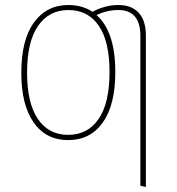

<svg xmlns="http://www.w3.org/2000/svg" viewBox="-20 -549 708 766"><path d="M562 -407V197L540 192V-406Q540 -509 452 -509Q408 -509 365 -489Q440 -423 440 -262Q440 -130 390 -60Q340 10 252 10Q164 10 114.5 -60Q65 -130 65 -259Q65 -390 115.5 -459.5Q166 -529 253 -529Q308 -529 349 -502Q400 -529 452 -529Q505 -529 533.5 -498Q562 -467 562 -407ZM253 -509Q176 -509 132 -446Q88 -383 88 -259Q88 -138 131 -74.5Q174 -11 252 -11Q330 -11 373.5 -74.5Q417 -138 417 -262Q417 -384 374 -446.5Q331 -509 253 -509Z"/></svg>

Font: Fira Sans Condensed Thin
Style: Regular
Weight: 250
Width: 3
Designer: Carrois Corporate & Edenspiekermann AG
Foundry: Carrois Corporate GbR & Edenspiekermann AG
Version: Version 4.203